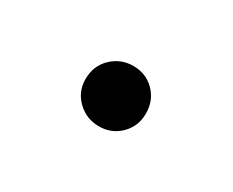

<svg xmlns="http://www.w3.org/2000/svg" viewBox="-34 -160 304 251"><g transform="rotate(30 117.5 -34.5)"><path d="M118 11Q99 11 85.5 -2Q72 -15 72 -34Q72 -54 85.5 -67Q99 -80 118 -80Q137 -80 150 -67Q163 -54 163 -34Q163 -15 150 -2Q137 11 118 11Z"/></g></svg>

Font: Zen Maru Gothic Light
Style: Regular
Weight: 300
Designer: Yoshimichi Ohira
Foundry: Positype
Version: Version 1.001